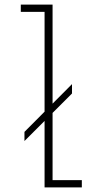

<svg xmlns="http://www.w3.org/2000/svg" viewBox="-20 -820 490 840"><path d="M87 -243 295 -452V-411L87 -203ZM210 -32H338V0H175V-768H71V-800H210Z"/></svg>

Font: League Mono Thin Condensed
Style: Regular
Weight: 100
Width: 1
Designer: Tyler Finck
Foundry: The League of Moveable Type / Tyler Finck
Version: Version 2.300;RELEASE